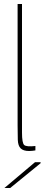

<svg xmlns="http://www.w3.org/2000/svg" viewBox="-20 -750 229 960"><path d="M90 -87Q90 -35 101 -25Q112 -15 157 -20V2Q140 5 125 5Q97 5 83.5 -8Q70 -21 69 -51Q68 -71 68 -123V-730H90ZM2 190 155 61H183V66L31 190Z"/></svg>

Font: Nacelle Thin
Style: Regular
Weight: 100
Designer: Sora Sagano
Foundry: Sora Sagano
Version: Version 1.000;FEAKit 1.0